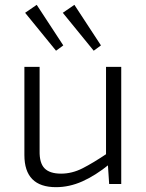

<svg xmlns="http://www.w3.org/2000/svg" viewBox="-20 -762 606 795"><path d="M144 -485V-137Q143 -87 164.5 -65Q186 -43 233 -43Q278 -43 321.5 -65Q365 -87 426 -128L433 -82Q375 -35 321 -11Q267 13 212 13Q81 13 81 -120V-485ZM482 -485V0H432L426 -91L419 -106V-485ZM288 -742 398 -574 368 -552 240 -709ZM132 -742 242 -574 212 -552 84 -709Z"/></svg>

Font: Exo 2 Light
Style: Regular
Weight: 300
Designer: Natanael Gama
Foundry: Natanael Gama
Version: Version 2.010